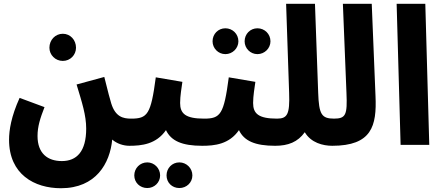

<svg xmlns="http://www.w3.org/2000/svg" viewBox="-20 -768 2352 1018"><path d="M313 -445C353 -445 383 -477 383 -515C383 -556 353 -589 313 -589C273 -589 242 -556 242 -515C242 -477 273 -445 313 -445ZM666 5C714 5 743 -26 743 -69C743 -107 720 -139 675 -139C632 -139 592 -149 570 -219C564 -239 553 -278 533 -360L386 -320C415 -224 437 -157 437 -86C437 35 387 86 308 86C233 86 179 46 179 -47C179 -97 193 -141 216 -200L84 -249C39 -150 28 -77 28 -27C28 157 163 230 303 230C489 230 563 98 575 -28C600 -6 635 5 666 5Z M1130 -69C1130 -107 1107 -139 1062 -139C963 -139 935 -166 935 -222C935 -260 943 -304 947 -334L806 -358C780 -161 762 -139 675 -139L665 5C731 5 808 -3 860 -78C887 -21 945 5 1052 5C1101 5 1130 -24 1130 -69ZM931 229C969 229 1000 200 1000 162C1000 124 969 93 931 93C892 93 863 124 863 162C863 200 892 229 931 229ZM761 229C798 229 829 200 829 162C829 124 798 93 761 93C722 93 692 124 692 162C692 200 722 229 761 229Z M1345 -481C1383 -481 1414 -512 1414 -549C1414 -588 1383 -618 1345 -618C1307 -618 1277 -588 1277 -549C1277 -512 1307 -481 1345 -481ZM1175 -481C1213 -481 1244 -512 1244 -549C1244 -588 1213 -618 1175 -618C1137 -618 1107 -588 1107 -549C1107 -512 1137 -481 1175 -481ZM1517 -69C1517 -107 1494 -139 1449 -139C1350 -139 1322 -166 1322 -222C1322 -260 1330 -304 1334 -334L1193 -358C1167 -161 1149 -139 1062 -139L1052 5C1118 5 1195 -3 1247 -78C1274 -21 1332 5 1439 5C1488 5 1517 -24 1517 -69Z M1819 -69C1819 -107 1796 -139 1752 -139C1685 -139 1671 -161 1667 -277L1650 -748H1497L1513 -275C1517 -163 1504 -139 1449 -139L1439 5C1508 5 1559 -15 1596 -67C1629 -11 1692 5 1742 5C1790 5 1819 -24 1819 -69Z M1741 5C1951 5 1978 -100 1971 -258L1951 -748H1798L1817 -275C1822 -159 1814 -139 1750 -139Z M2104 0H2256L2235 -748H2083Z"/></svg>

Font: Noto Sans Arabic UI ExtraCondensed Extra
Style: Regular
Weight: 800
Width: 3
Designer: Nadine Chahine - Monotype Design Team
Foundry: Monotype Imaging Inc.
Version: Version 1.900